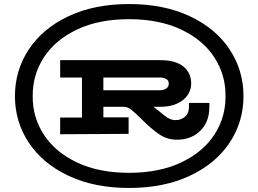

<svg xmlns="http://www.w3.org/2000/svg" viewBox="-20 -700 1280 951"><path d="M1186 -224Q1186 -97 1117.5 6.5Q1049 110 920.5 170.5Q792 231 619 231Q447 231 319 170.5Q191 110 122.5 6.5Q54 -97 54 -224Q54 -351 122.5 -455Q191 -559 319 -619.5Q447 -680 619 -680Q792 -680 920.5 -619.5Q1049 -559 1117.5 -455Q1186 -351 1186 -224ZM1097 -224Q1098 -329 1041.5 -416Q985 -503 876.5 -554Q768 -605 619 -605Q470 -605 362 -554Q254 -503 197.5 -416Q141 -329 142 -224Q141 -119 197.5 -32.5Q254 54 362 105Q470 156 619 156Q768 156 876.5 105Q985 54 1041.5 -32.5Q1098 -119 1097 -224ZM916 -190H1017V-171Q1017 -96 972 -52Q927 -8 856 -8Q808 -8 769 -34.5Q730 -61 682 -109Q649 -142 630.5 -156.5Q612 -171 593 -171H492V-119H617V-37L278 -35V-118H386V-316H278V-402H773Q850 -402 888.5 -370.5Q927 -339 927 -286Q927 -256 910 -230Q893 -204 858.5 -187.5Q824 -171 773 -171H740Q746 -167 772 -146Q795 -126 812.5 -115.5Q830 -105 850 -105Q877 -105 896.5 -122Q916 -139 916 -171ZM773 -253Q789 -253 802.5 -261Q816 -269 816 -286Q816 -302 803 -309Q790 -316 773 -316H492V-253Z"/></svg>

Font: BioRhyme Expanded ExtraBold
Style: Regular
Weight: 800
Width: 7
Designer: Aoife Mooney
Foundry: Aoife Mooney Type
Version: Version 1.000